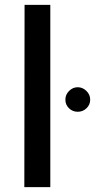

<svg xmlns="http://www.w3.org/2000/svg" viewBox="-20 -770 420 790"><path d="M80.1 0 81.1 -750H187V0ZM335.9 -324.5Q320.8 -310.1 299.8 -310.1Q278.8 -310.1 263.9 -324.5Q249 -338.9 249 -359.9Q249 -380.9 264.4 -396Q279.8 -411.1 299.8 -411.1Q319.8 -411.1 335.4 -396Q351.1 -380.9 351.1 -359.9Q351.1 -338.9 335.9 -324.5Z"/></svg>

Font: Oakes Grotesk
Style: Medium
Weight: 500
Designer: Samuel Oakes
Foundry: Samuel Oakes
Version: Version 1.0 | wf-rip DC20170320